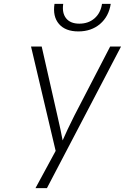

<svg xmlns="http://www.w3.org/2000/svg" viewBox="-20 -970 644 990"><path d="M163 0 267 -192 140 -730H195L276 -373Q284 -340 291.5 -303.5Q299 -267 303 -246Q312 -267 329 -303.5Q346 -340 363 -373L548 -730H604L222 0ZM384 -808Q317 -808 284 -846.5Q251 -885 261 -950H306Q299 -903 321 -875.5Q343 -848 389 -848Q436 -848 467.5 -875.5Q499 -903 506 -950H551Q541 -885 496 -846.5Q451 -808 384 -808Z"/></svg>

Font: JetBrains Mono Thin
Style: Italic
Weight: 100
Italic angle: -9°
Monospace: yes
Designer: Philipp Nurullin, Konstantin Bulenkov
Foundry: JetBrains
Version: Version 2.305; ttfautohint (v1.8.4.7-5d5b)